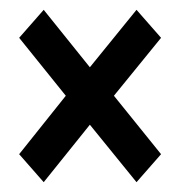

<svg xmlns="http://www.w3.org/2000/svg" viewBox="-20 -362 363 391"><path d="M69 9 19 -48 114 -167 19 -285 69 -342 163 -225 258 -342 308 -285 212 -167 308 -48 258 9 163 -108Z"/></svg>

Font: Junicode Two Beta Condensed Medium
Style: Regular
Weight: 500
Width: 3
Designer: Peter S. Baker
Foundry: Briery Creek Software
Version: Version 1.053; ttfautohint (v1.8.4)